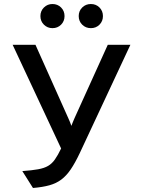

<svg xmlns="http://www.w3.org/2000/svg" viewBox="-20 -923 702 955"><path d="M144 12 91 -72Q139 -75.5 169.5 -81Q200 -86.5 219.2 -97.8Q238.5 -109 253.2 -130Q268 -151 284 -184.5L43 -700H156.5L320 -334.5Q324.5 -325 328 -316Q331.5 -307 335 -297Q338.5 -307 342.5 -316Q346.5 -325 351 -336L516 -700H628.5L376.5 -161Q353.5 -112.5 332 -80.8Q310.5 -49 285.2 -30Q260 -11 226 -1.5Q192 8 144 12ZM432 -783Q406.5 -783 389 -800.2Q371.5 -817.5 371.5 -843Q371.5 -868.5 389 -885.8Q406.5 -903 432 -903Q457.5 -903 474.8 -885.8Q492 -868.5 492 -843Q492 -817.5 474.8 -800.2Q457.5 -783 432 -783ZM241 -783Q216 -783 198.5 -800.2Q181 -817.5 181 -843Q181 -868.5 198.5 -885.8Q216 -903 241 -903Q266.5 -903 283.8 -885.8Q301 -868.5 301 -843Q301 -817.5 283.8 -800.2Q266.5 -783 241 -783Z"/></svg>

Font: Overpass Medium
Style: Regular
Weight: 500
Designer: Delve Withrington, Dave Bailey, Thomas Jockin
Foundry: Delve Fonts LLC
Version: Version 4.000